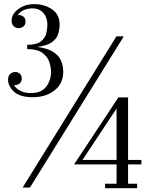

<svg xmlns="http://www.w3.org/2000/svg" viewBox="-20 -830 740 952"><path d="M293.5 -474Q293.5 -415.5 250.2 -381.8Q207 -348 143.5 -348Q79.5 -348 49.8 -375Q20 -402 20 -434.5Q20 -453 30.2 -463Q40.5 -473 56 -473Q69.5 -473 78.8 -464.2Q88 -455.5 88 -439.5Q88 -425 77.8 -416.5Q67.5 -408 54 -408Q51.5 -408 49.5 -408.5Q59 -391 80.5 -379.8Q102 -368.5 131.5 -368.5Q185 -368.5 209 -400Q233 -431.5 233 -474Q233 -496 224.5 -522.2Q216 -548.5 190.8 -567.5Q165.5 -586.5 115 -586.5V-608Q162.5 -608 183.5 -625.2Q204.5 -642.5 209.8 -666Q215 -689.5 215 -708.5Q215 -742 195.5 -765.2Q176 -788.5 140.5 -788.5Q118.5 -788.5 98.5 -780Q78.5 -771.5 68 -755Q70.5 -755.5 72.5 -755.5Q86 -755.5 96.2 -747.5Q106.5 -739.5 106.5 -723.5Q106.5 -705.5 95.2 -698Q84 -690.5 72.5 -690.5Q59 -690.5 48.2 -699.8Q37.5 -709 37.5 -727.5Q37.5 -760 70.5 -784.8Q103.5 -809.5 149.5 -809.5Q200 -809.5 237.8 -784Q275.5 -758.5 275.5 -708.5Q275.5 -682.5 267.5 -659.2Q259.5 -636 235.5 -619.5Q211.5 -603 164 -597.5Q215.5 -591 243.8 -572.8Q272 -554.5 282.8 -528.8Q293.5 -503 293.5 -474ZM557.5 -650H594L128.5 100H92ZM660 81V103H501V81H558V-15H347.5L567 -347H615V-37H681V-15H615V81ZM389 -37H558V-292Z"/></svg>

Font: Bodoni* 06pt
Style: Regular
Weight: 400
Version: Version 2.3